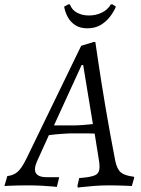

<svg xmlns="http://www.w3.org/2000/svg" viewBox="-63 -838 639 868"><path d="M458 -111Q466 -73 483.5 -58.5Q501 -44 542 -39L544 -36L533 3Q533 3 514.5 2Q496 1 472 0.5Q448 0 432 0Q396 0 363 2.5Q330 5 309.5 7.5Q289 10 289 10L287 3L295 -33Q351 -37 369 -47Q387 -57 387 -83Q387 -91 386 -101Q385 -111 383 -121L365 -234Q353 -235 334.5 -235Q316 -235 297.5 -235Q279 -235 265 -235Q246 -235 226 -233.5Q206 -232 188 -230.5Q170 -229 158 -227L109 -119Q95 -90 95 -73Q95 -37 148 -37H204V-34L194 7Q194 7 174.5 5Q155 3 124.5 1.5Q94 0 62 0Q40 0 15.5 0.5Q-9 1 -26 2Q-43 3 -43 3L-30 -42Q-2 -45 16.5 -61Q35 -77 56 -120L304 -631L360 -648H368Q368 -648 371.5 -624.5Q375 -601 381 -560Q387 -519 395.5 -466Q404 -413 414 -353Q424 -293 435.5 -231Q447 -169 458 -111ZM181 -271H266Q286 -271 313.5 -273Q341 -275 357 -277L313 -544H306ZM339 -768Q370 -768 396.5 -780.5Q423 -793 438 -818H446L461 -808Q451 -784 433.5 -761.5Q416 -739 391 -724.5Q366 -710 332 -710Q299 -710 277 -724.5Q255 -739 243 -761.5Q231 -784 227 -808L245 -818H253Q262 -793 285.5 -780.5Q309 -768 339 -768Z"/></svg>

Font: Alegreya
Style: Italic
Weight: 400
Italic angle: -7°
Designer: Juan Pablo del Peral
Foundry: Huerta Tipografica
Version: Version 2.009